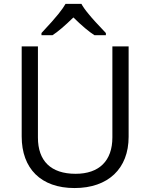

<svg xmlns="http://www.w3.org/2000/svg" viewBox="-20 -951 768 981"><path d="M191.9 -771V-782.2C233.4 -826.7 262.2 -858.9 278.8 -879.9C295.4 -900.9 307.6 -918 314.9 -931.2H396C403.3 -917.5 415.5 -899.9 433.6 -878.4C451.2 -856.4 480.5 -824.7 521 -782.2V-771H462.9C434.1 -789.1 398.4 -819.3 355 -861.8C310.5 -818.4 274.9 -788.1 248 -771ZM554.2 -713.9H637.2V-252C637.2 -89.4 532.7 9.8 360.8 9.8C189 9.8 90.8 -89.8 90.8 -253.9V-713.9H173.8V-248C173.8 -128.9 239.7 -63 366.2 -63C486.8 -63 554.2 -129.4 554.2 -249Z"/></svg>

Font: OpenSansEmoji
Style: Regular
Weight: 400
Foundry: MorbZ
Version: Version 1.000;PS 001.000;hotconv 1.0.70;makeotf.lib2.5.58329